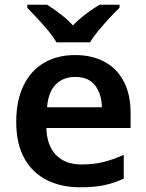

<svg xmlns="http://www.w3.org/2000/svg" viewBox="-20 -786 621 816"><path d="M299 -552Q372 -552 425 -523Q478 -494 506.5 -439Q535 -384 535 -306V-242H177Q179 -168 218 -127.5Q257 -87 326 -87Q378 -87 420 -97.5Q462 -108 506 -128V-27Q466 -8 423 1Q380 10 320 10Q241 10 179.5 -20.5Q118 -51 83.5 -113Q49 -175 49 -267Q49 -360 80.5 -423.5Q112 -487 168 -519.5Q224 -552 299 -552ZM299 -459Q248 -459 216.5 -426.5Q185 -394 180 -330H413Q412 -386 384.5 -422.5Q357 -459 299 -459ZM220 -606Q207 -629 184.5 -656Q162 -683 138 -708.5Q114 -734 96 -753V-766H180Q207 -749 236 -727Q265 -705 290 -678Q316 -705 346 -727.5Q376 -750 403 -766H488V-753Q469 -735 445 -709Q421 -683 398.5 -656Q376 -629 363 -606Z"/></svg>

Font: Noto Sans Hanifi Rohingya SemiBold
Style: Regular
Weight: 600
Version: Version 2.101